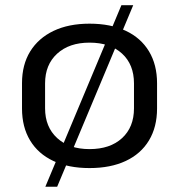

<svg xmlns="http://www.w3.org/2000/svg" viewBox="-20 -639 689 739"><path d="M324.5 7.9Q243.5 7.9 185.2 -19.5Q126.9 -46.9 95.8 -98.5Q64.7 -150.1 64.7 -221.4V-318.6Q64.7 -389.9 96.2 -441.1Q127.8 -492.2 186.1 -520.1Q244.4 -547.9 324.5 -547.9Q405.7 -547.9 464 -520.5Q522.3 -493.1 553.4 -441.5Q584.5 -389.9 584.5 -318.6V-221.4Q584.5 -150.1 553.4 -98.5Q522.3 -46.9 464 -19.5Q405.7 7.9 324.5 7.9ZM324.5 -65.1Q403.8 -65.1 449.7 -107.3Q495.7 -149.5 495.7 -222.1V-317.9Q495.7 -390.7 449.7 -432.8Q403.8 -474.9 324.5 -474.9Q246.3 -474.9 199.9 -432.4Q153.5 -389.9 153.5 -317.9V-222.1Q153.5 -150.3 199.9 -107.7Q246.3 -65.1 324.5 -65.1ZM492.8 -619.1 200 79.8H154.5L447.3 -619.1Z"/></svg>

Font: Pathway Extreme 8pt Thin
Style: Regular
Weight: 100
Designer: Eduardo Rodriguez Tunni
Foundry: Eduardo Rodriguez Tunni
Version: Version 1.000